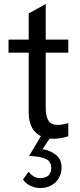

<svg xmlns="http://www.w3.org/2000/svg" viewBox="-20 -693 403 970"><path d="M231 7 195 60Q237.5 68.5 264.2 90.8Q291 113 291 153Q291 183 277.2 206.8Q263.5 230.5 238.8 243.8Q214 257 182 257Q159 257 134.5 245.8Q110 234.5 96 214L125 174Q134 188.5 150 197.8Q166 207 183 207Q209.5 207 224.2 193.8Q239 180.5 239 156Q239 120 207.2 108Q175.5 96 127 95L186.5 -5Q157 -19.5 141 -49.5Q125 -79.5 125 -126V-427H23V-493H125V-625L211 -673V-493H325V-427H211V-148Q211 -105 224.8 -83.5Q238.5 -62 271 -62Q293.5 -62 325 -71V-5Q289 8 249 8Q242 8 231 7Z"/></svg>

Font: HK Grotesk
Style: Regular
Weight: 400
Designer: Alfredo Marco Pradil
Foundry: Hanken Design Co.
Version: Version 3.001